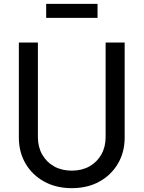

<svg xmlns="http://www.w3.org/2000/svg" viewBox="-20 -966 746 998"><path d="M353 12Q435 12 496.5 -22Q558 -56 593 -115.5Q628 -175 628 -251V-745H529V-253Q529 -202 506.5 -162.5Q484 -123 444.5 -101Q405 -79 353 -79Q301 -79 261.5 -101Q222 -123 199.5 -162.5Q177 -202 177 -253V-745H78V-251Q78 -175 113 -115.5Q148 -56 210 -22Q272 12 353 12ZM220 -873H487V-946H220Z"/></svg>

Font: Plus Jakarta Sans Medium
Style: Regular
Weight: 500
Designer: Gumpita Rahayu
Foundry: Tokotype
Version: Version 2.004; ttfautohint (v1.8.3)